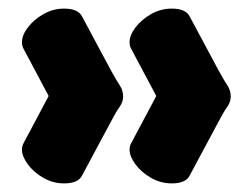

<svg xmlns="http://www.w3.org/2000/svg" viewBox="-20 -500 577 446"><path d="M379 -74Q353 -74 330.5 -87Q308 -100 294.5 -118.5Q281 -137 281 -152Q281 -160 284 -166L343 -277L284 -388Q281 -394 281 -402Q281 -418 294.5 -436Q308 -454 330.5 -467Q353 -480 379 -480Q412 -480 421 -461L488 -336Q500 -314 508 -302Q516 -290 516 -276Q516 -263 508 -252Q500 -241 488 -218L421 -93Q412 -74 379 -74ZM129 -74Q103 -74 80.5 -87Q58 -100 44.5 -118.5Q31 -137 31 -152Q31 -160 34 -166L93 -277L34 -388Q31 -394 31 -402Q31 -418 44.5 -436Q58 -454 80.5 -467Q103 -480 129 -480Q162 -480 171 -461L238 -336Q250 -314 258 -302Q266 -290 266 -276Q266 -263 258 -252Q250 -241 238 -218L171 -93Q162 -74 129 -74Z"/></svg>

Font: Dosis ExtraLight ExtraBold
Style: Regular
Weight: 800
Version: Version 3.001; ttfautohint (v1.8.2)